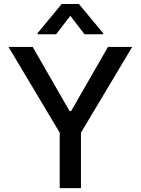

<svg xmlns="http://www.w3.org/2000/svg" viewBox="-20 -969 725 989"><path d="M23.8 -727.3H148.4L338.4 -396.7H346.2L536.2 -727.3H660.9L397 -285.5V0H287.6V-285.5ZM173.3 -792.6V-797.9L297.9 -948.5H386.4L511.4 -797.9V-792.6H415.1L342.3 -887.8L269.2 -792.6Z"/></svg>

Font: Cannonade Med
Style: Regular
Weight: 500
Designer: Rasmus Andersson
Foundry: rsms
Version: Version 3.012;git-f93a4a705